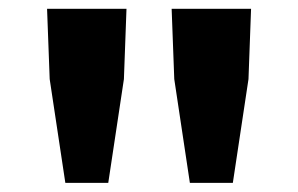

<svg xmlns="http://www.w3.org/2000/svg" viewBox="-20 -804 671 432"><path d="M127 -392.6 91.8 -626 85.9 -784.2H264.6L258.8 -626L223.6 -392.6ZM407.2 -392.6 372.1 -626 366.2 -784.2H544.9L539.1 -626L503.9 -392.6Z"/></svg>

Font: Bpmf Zihi Sans Heavy
Style: Heavy
Weight: 900
Foundry: But Ko
Version: Version 1.320